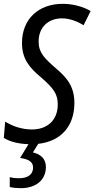

<svg xmlns="http://www.w3.org/2000/svg" viewBox="-30 -744 494 1004"><path d="M79 240C157 240 210 198 210 129C210 86 182 62 142 53L170 8C290 -5 359 -86 359 -205C359 -288 324 -335 262 -387C202 -440 172 -468 172 -527C172 -603 224 -648 294 -648C335 -648 375 -632 407 -612L444 -686C408 -708 353 -724 298 -724C173 -724 85 -646 85 -519C85 -436 124 -390 184 -340C252 -281 272 -251 272 -198C272 -112 214 -67 137 -67C83 -67 34 -85 -3 -108L-10 -23C22 -3 65 8 119 10L75 82C120 88 143 103 143 132C143 167 117 188 70 188C50 188 33 186 21 182V234C38 238 58 240 79 240Z"/></svg>

Font: Noto Sans Condensed
Style: Italic
Weight: 400
Width: 3
Italic angle: -12°
Designer: Monotype Design Team
Foundry: Monotype Imaging Inc.
Version: Version 2.013